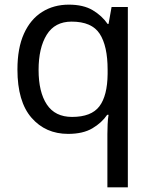

<svg xmlns="http://www.w3.org/2000/svg" viewBox="-20 -566 655 826"><path d="M442 11Q442 -7 443 -31Q444 -55 447 -72H441Q418 -38 377.5 -14Q337 10 273 10Q176 10 115.5 -59.5Q55 -129 55 -267Q55 -359 83 -421Q111 -483 161 -514.5Q211 -546 276 -546Q339 -546 379 -522Q419 -498 443 -463H447L460 -536H530V240H442ZM290 -63Q373 -63 407.5 -108.5Q442 -154 443 -248V-266Q443 -368 409 -420.5Q375 -473 288 -473Q216 -473 181 -416.5Q146 -360 146 -265Q146 -170 181.5 -116.5Q217 -63 290 -63Z"/></svg>

Font: hexgurmukhi15
Style: Book
Weight: 400
Designer: Jelle Bosma - Monotype Design Team
Foundry: Monotype Imaging Inc.
Version: Version 2.003